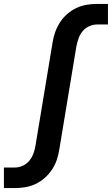

<svg xmlns="http://www.w3.org/2000/svg" viewBox="-48 -755 571 980"><path d="M-28 205V100H28Q48 100 68 91Q88 82 101.5 65.5Q115 49 122.5 29Q130 9 133 -11L220 -536Q224 -563 233 -589Q242 -615 257 -639Q272 -663 294 -682.5Q316 -702 341.5 -714Q367 -726 394 -730.5Q421 -735 447 -735H503V-630H447Q427 -630 407 -621Q387 -612 373.5 -595.5Q360 -579 353 -559Q346 -539 342 -519L255 6Q251 33 242.5 59Q234 85 218.5 109Q203 133 181 152.5Q159 172 133.5 184Q108 196 81 200.5Q54 205 28 205Z"/></svg>

Font: Iosevka Slab Extrabold
Style: Italic
Weight: 800
Italic angle: -9°
Monospace: yes
Designer: Belleve Invis
Foundry: Belleve Invis
Version: Version 11.1.0; ttfautohint (v1.8.3)